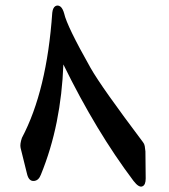

<svg xmlns="http://www.w3.org/2000/svg" viewBox="-20 -583 625 709"><path d="M173 -536Q175 -554 184 -560Q194 -566 204 -558Q212 -551 217 -533Q227 -487 314 -333Q335 -296 383.5 -227.5Q432 -159 508 -58Q513 -52 514.5 -43.5Q516 -35 517 -24L518 76Q518 100 506 105Q493 111 473 85Q335 -98 214 -345Q210 -235 189.5 -133Q169 -31 131 62Q123 83 107 85Q87 88 80 60L56 -37Q53 -51 61 -74Q107 -161 135 -276.5Q163 -392 173 -536Z"/></svg>

Font: Amiri
Style: Bold Italic
Weight: 700
Italic angle: 10°
Designer: Khaled Hosny
Version: Version 0.113